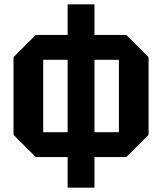

<svg xmlns="http://www.w3.org/2000/svg" viewBox="-20 -720 743 880"><path d="M42 -102V-458L144 -560H559L661 -458V-102L559 0H144ZM178 -446V-114H525V-446ZM413 140H290V-700H413Z"/></svg>

Font: Tektur SemiCondensed SemiBold
Style: Regular
Weight: 600
Width: 4
Designer: Adam Jagosz
Foundry: Adam Jagosz
Version: Version 1.005;gftools[0.9.30]